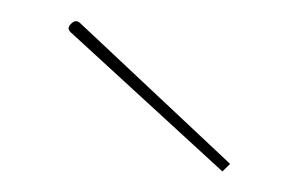

<svg xmlns="http://www.w3.org/2000/svg" viewBox="-20 -778 280 185"><path d="M47.9 -747.1Q43.9 -751 48.8 -755.4Q53.2 -759.8 57.6 -755.4L201.7 -620.1L194.3 -612.8Z"/></svg>

Font: Znikomit
Style: Regular
Weight: 100
Designer: gluk
Foundry: gluk
Version: Version 0.53